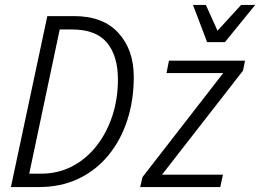

<svg xmlns="http://www.w3.org/2000/svg" viewBox="-20 -755 1050 775"><path d="M24 0 171 -690H279Q396 -690 458 -622Q520 -554 520 -444Q520 -350 493.5 -269Q467 -188 417 -127.5Q367 -67 296.5 -33.5Q226 0 138 0ZM98 -54H145Q215 -54 272 -84Q329 -114 370 -166.5Q411 -219 433.5 -287.5Q456 -356 456 -434Q456 -530 411.5 -583Q367 -636 272 -636H221ZM546 0 555 -40 881 -460H652L662 -510H969L961 -470L634 -50H880L869 0ZM759 -735H811L858 -631L953 -735H1010L888 -585H816Z"/></svg>

Font: Radio Canada Condensed Light
Style: Italic
Weight: 300
Width: 3
Italic angle: -12°
Designer: Charles Daoud, Etienne Aubert Bonn, Alexandre Saumier Demers, Jacques Le Bailly
Foundry: Radio-Canada
Version: Version 2.104; ttfautohint (v1.8.4.7-5d5b);gftools[0.9.28.de